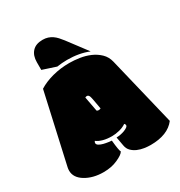

<svg xmlns="http://www.w3.org/2000/svg" viewBox="-194 -969 1046 1113"><g transform="rotate(-30 329.5 -412.0)"><path d="M318.8 -320.8Q323.7 -316.9 331.1 -316.9Q338.4 -316.9 345.2 -320.3Q338.9 -357.4 334.7 -379.4Q330.6 -401.4 328.1 -408.2Q322.8 -422.4 312 -422.4Q307.1 -422.4 300.3 -419.4ZM222.2 -174.3Q217.3 -168 217.3 -161.6Q217.3 -151.9 229 -145Q240.7 -138.2 256.1 -134.3Q271.5 -130.4 286.6 -128.4Q301.8 -126.5 308.6 -126Q315.4 -55.2 322.3 -45.9Q313 -28.3 271 -9.8Q230.5 8.8 176.3 8.8Q106.9 8.8 56.6 -21.5Q6.8 -51.8 6.8 -98.6Q6.8 -110.4 9.3 -121.1L113.3 -585.9Q152.8 -610.8 206.5 -625Q260.3 -639.2 319.3 -639.2Q351.1 -639.2 387.2 -633.8Q423.3 -628.4 455.6 -614.5Q487.8 -600.6 512.2 -577.1Q536.6 -553.7 545.4 -517.6L656.7 -57.1Q606.4 8.8 491.2 8.8Q471.7 8.8 449 5.4Q426.3 2 406 -6.8Q385.7 -15.6 370.8 -30.5Q356 -45.4 352.1 -68.4L341.3 -127.9Q356 -128.4 370.1 -131.1Q384.3 -133.8 397.9 -139.2Q425.3 -150.4 425.3 -161.6Q425.3 -169.4 418.9 -174.3Q400.4 -161.1 373.8 -154.3Q347.2 -147.5 323.7 -147.5Q257.8 -147.5 222.2 -174.3ZM252.4 -833Q272 -833 287.4 -827.9Q302.7 -822.8 315.7 -814Q328.6 -805.2 340.1 -792.7Q351.6 -780.3 362.8 -765.6L460.9 -635.3Q397.9 -661.1 316.9 -661.1Q300.3 -661.1 283.4 -659.7Q266.6 -658.2 249.5 -655.8L159.2 -685.5V-736.8Q159.2 -781.2 182.9 -807.1Q206.5 -833 252.4 -833Z"/></g></svg>

Font: Modak sl
Style: Regular
Weight: 400
Designer: Sarang Kulkarni, Maithili Shingre, Noopur Datye
Foundry: Ek Type
Version: Version 1.036;PS Version 1.000;hotconv 1.0.79;makeotf.lib2.5